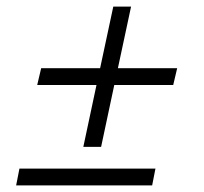

<svg xmlns="http://www.w3.org/2000/svg" viewBox="-20 -563 620 583"><path d="M378 -543 338 -356H518L506 -305H327L287 -117H233L273 -305H93L105 -356H284L324 -543ZM29 0 39 -51H452L442 0Z"/></svg>

Font: Nacelle Light
Style: Italic
Weight: 300
Italic angle: -12°
Designer: Sora Sagano
Foundry: Sora Sagano
Version: Version 1.000;FEAKit 1.0